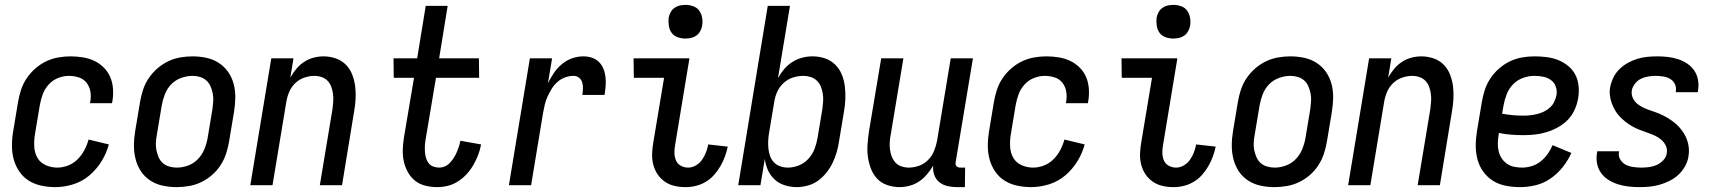

<svg xmlns="http://www.w3.org/2000/svg" viewBox="-20 -759 7040 787"><path d="M207 8Q178 8 149.5 2Q121 -4 98 -18.5Q75 -33 59.5 -55.5Q44 -78 36.5 -105Q29 -132 29 -161.5Q29 -191 34 -221L54 -341Q58 -365 66 -390Q74 -415 89 -437.5Q104 -460 124.5 -478Q145 -496 169 -507.5Q193 -519 218.5 -523.5Q244 -528 269 -528Q294 -528 319 -524Q344 -520 365.5 -510Q387 -500 404.5 -483Q422 -466 431.5 -444Q441 -422 443 -397Q445 -372 441 -346L439 -336H349L350 -342Q354 -363 350.5 -383.5Q347 -404 335 -419.5Q323 -435 303.5 -441.5Q284 -448 262 -448Q240 -448 217.5 -439Q195 -430 179 -412Q163 -394 155 -372Q147 -350 143 -327L123 -207Q119 -182 120.5 -157Q122 -132 133.5 -112Q145 -92 167.5 -82Q190 -72 215 -72Q237 -72 259 -80.5Q281 -89 298 -106Q315 -123 326 -144Q337 -165 343 -187L426 -167Q417 -132 396.5 -98.5Q376 -65 346.5 -40Q317 -15 280 -3.5Q243 8 207 8Z M704 8Q675 8 647 2Q619 -4 596 -19Q573 -34 558 -56.5Q543 -79 536 -106Q529 -133 529 -162Q529 -191 534 -221L554 -341Q558 -365 566 -390Q574 -415 589 -437.5Q604 -460 624.5 -478Q645 -496 669 -507.5Q693 -519 718.5 -523.5Q744 -528 769 -528Q798 -528 826 -522Q854 -516 877 -501Q900 -486 915.5 -463.5Q931 -441 938 -414Q945 -387 944.5 -358Q944 -329 939 -299L919 -179Q915 -155 907 -130Q899 -105 884.5 -82.5Q870 -60 849.5 -42Q829 -24 805 -12.5Q781 -1 755 3.5Q729 8 704 8ZM705 -72Q728 -72 751 -80.5Q774 -89 791 -106.5Q808 -124 817.5 -147Q827 -170 831 -193L851 -313Q853 -329 854 -345Q855 -361 852 -376Q849 -391 843 -405Q837 -419 826 -429Q815 -439 800 -443.5Q785 -448 769 -448Q746 -448 722.5 -439.5Q699 -431 682 -413.5Q665 -396 656 -373Q647 -350 643 -327L623 -207Q620 -191 619 -175Q618 -159 621 -144Q624 -129 630 -115Q636 -101 647 -91Q658 -81 673.5 -76.5Q689 -72 705 -72Z M1006 0 1092 -520H1183L1170 -441Q1180 -459 1194 -476Q1208 -493 1226 -505Q1244 -517 1265 -522.5Q1286 -528 1306 -528Q1332 -528 1356.5 -519.5Q1381 -511 1398 -493.5Q1415 -476 1424 -452.5Q1433 -429 1436 -404Q1439 -379 1437.5 -352.5Q1436 -326 1431 -299L1382 0H1291L1343 -313Q1345 -328 1346 -343.5Q1347 -359 1345 -374Q1343 -389 1338 -403Q1333 -417 1323 -427.5Q1313 -438 1298.5 -443Q1284 -448 1269 -448Q1248 -448 1226.5 -440.5Q1205 -433 1189 -417Q1173 -401 1164.5 -380Q1156 -359 1153 -338L1097 0Z M1772 8Q1747 8 1723 2Q1699 -4 1681 -18.5Q1663 -33 1651.5 -54Q1640 -75 1635 -98.5Q1630 -122 1631 -147Q1632 -172 1636 -197L1677 -440H1594L1593 -520H1690L1725 -735H1815L1780 -520H1943L1944 -440H1767L1724 -184Q1722 -172 1721.5 -159.5Q1721 -147 1722 -134.5Q1723 -122 1726.5 -110.5Q1730 -99 1737 -90Q1744 -81 1755.5 -76.5Q1767 -72 1780 -72Q1792 -72 1803.5 -77Q1815 -82 1824 -91.5Q1833 -101 1840 -112Q1847 -123 1852 -134.5Q1857 -146 1861 -158Q1865 -170 1867 -182L1952 -167Q1948 -145 1940 -124Q1932 -103 1920.5 -83Q1909 -63 1893 -45.5Q1877 -28 1857.5 -15.5Q1838 -3 1816 2.5Q1794 8 1772 8Z M2066 0 2152 -520H2243L2226 -418Q2237 -440 2250.5 -460Q2264 -480 2283 -496Q2302 -512 2325 -520Q2348 -528 2371 -528Q2389 -528 2406 -522.5Q2423 -517 2435 -505Q2447 -493 2453.5 -477Q2460 -461 2462 -443Q2464 -425 2462.5 -406.5Q2461 -388 2458 -370H2367Q2369 -383 2369.5 -396Q2370 -409 2366.5 -421Q2363 -433 2353.5 -440.5Q2344 -448 2331 -448Q2314 -448 2297 -442Q2280 -436 2266 -424Q2252 -412 2242 -396Q2232 -380 2224.5 -363.5Q2217 -347 2213 -330Q2209 -313 2206 -296L2157 0Z M2790 8Q2767 8 2745 3Q2723 -2 2705 -14.5Q2687 -27 2675 -45Q2663 -63 2657.5 -85Q2652 -107 2653 -130Q2654 -153 2658 -176L2702 -440H2578L2577 -520H2806L2747 -163Q2744 -147 2744.5 -131Q2745 -115 2751 -101Q2757 -87 2771 -79.5Q2785 -72 2801 -72Q2817 -72 2832.5 -81Q2848 -90 2858 -104.5Q2868 -119 2874 -135Q2880 -151 2883 -167L2963 -158Q2959 -138 2951.5 -117.5Q2944 -97 2933 -78Q2922 -59 2907 -42Q2892 -25 2872.5 -13.5Q2853 -2 2832 3Q2811 8 2790 8ZM2789 -601Q2773 -601 2757.5 -606.5Q2742 -612 2733 -624.5Q2724 -637 2721.5 -653.5Q2719 -670 2721 -687Q2723 -698 2729 -709Q2735 -720 2745 -727Q2755 -734 2766.5 -736.5Q2778 -739 2790 -739Q2806 -739 2821.5 -733.5Q2837 -728 2846 -715.5Q2855 -703 2858 -686.5Q2861 -670 2858 -653Q2856 -642 2850 -631Q2844 -620 2834 -613Q2824 -606 2812.5 -603.5Q2801 -601 2789 -601Z M3246 8Q3221 8 3197 0.5Q3173 -7 3155.5 -23Q3138 -39 3128 -61Q3118 -83 3115 -108L3097 0H3006L3127 -735H3218L3169 -439Q3180 -459 3194.5 -476Q3209 -493 3228 -505Q3247 -517 3268 -522.5Q3289 -528 3310 -528Q3337 -528 3361 -520Q3385 -512 3403 -494.5Q3421 -477 3430.5 -453.5Q3440 -430 3443 -404.5Q3446 -379 3445 -352.5Q3444 -326 3439 -299L3419 -179Q3416 -157 3409.5 -135Q3403 -113 3393 -92Q3383 -71 3368 -52Q3353 -33 3334 -19Q3315 -5 3291.5 1.5Q3268 8 3246 8ZM3209 -72Q3232 -72 3254.5 -81Q3277 -90 3293.5 -108Q3310 -126 3318.5 -148Q3327 -170 3331 -193L3351 -313Q3353 -328 3354 -344Q3355 -360 3352.5 -375.5Q3350 -391 3344.5 -404.5Q3339 -418 3328 -428.5Q3317 -439 3302.5 -443.5Q3288 -448 3273 -448Q3251 -448 3229.5 -441Q3208 -434 3191 -418Q3174 -402 3165 -381Q3156 -360 3153 -338L3133 -218Q3130 -202 3129 -185Q3128 -168 3129.5 -152Q3131 -136 3136 -121Q3141 -106 3151.5 -94.5Q3162 -83 3177.5 -77.5Q3193 -72 3209 -72Z M3667 8Q3641 8 3616.5 -0.5Q3592 -9 3575.5 -26.5Q3559 -44 3550 -67.5Q3541 -91 3537.5 -116Q3534 -141 3536 -167.5Q3538 -194 3542 -221L3592 -520H3683L3631 -207Q3628 -192 3627 -176.5Q3626 -161 3628 -146Q3630 -131 3635.5 -117Q3641 -103 3650.5 -92.5Q3660 -82 3675 -77Q3690 -72 3705 -72Q3726 -72 3747 -79.5Q3768 -87 3784 -103Q3800 -119 3808.5 -140Q3817 -161 3821 -182L3877 -520H3968L3897 -93Q3896 -89 3897 -85Q3898 -81 3900.5 -78Q3903 -75 3907 -73.5Q3911 -72 3916 -72H3936L3935 8H3902Q3882 8 3863 3.5Q3844 -1 3830 -12.5Q3816 -24 3809.5 -42Q3803 -60 3805 -80Q3794 -61 3779.5 -44Q3765 -27 3747 -15Q3729 -3 3708 2.5Q3687 8 3667 8Z M4207 8Q4178 8 4149.5 2Q4121 -4 4098 -18.5Q4075 -33 4059.5 -55.5Q4044 -78 4036.5 -105Q4029 -132 4029 -161.5Q4029 -191 4034 -221L4054 -341Q4058 -365 4066 -390Q4074 -415 4089 -437.5Q4104 -460 4124.5 -478Q4145 -496 4169 -507.5Q4193 -519 4218.5 -523.5Q4244 -528 4269 -528Q4294 -528 4319 -524Q4344 -520 4365.5 -510Q4387 -500 4404.5 -483Q4422 -466 4431.5 -444Q4441 -422 4443 -397Q4445 -372 4441 -346L4439 -336H4349L4350 -342Q4354 -363 4350.5 -383.5Q4347 -404 4335 -419.5Q4323 -435 4303.5 -441.5Q4284 -448 4262 -448Q4240 -448 4217.5 -439Q4195 -430 4179 -412Q4163 -394 4155 -372Q4147 -350 4143 -327L4123 -207Q4119 -182 4120.5 -157Q4122 -132 4133.5 -112Q4145 -92 4167.5 -82Q4190 -72 4215 -72Q4237 -72 4259 -80.5Q4281 -89 4298 -106Q4315 -123 4326 -144Q4337 -165 4343 -187L4426 -167Q4417 -132 4396.5 -98.5Q4376 -65 4346.5 -40Q4317 -15 4280 -3.5Q4243 8 4207 8Z M4790 8Q4767 8 4745 3Q4723 -2 4705 -14.5Q4687 -27 4675 -45Q4663 -63 4657.5 -85Q4652 -107 4653 -130Q4654 -153 4658 -176L4702 -440H4578L4577 -520H4806L4747 -163Q4744 -147 4744.5 -131Q4745 -115 4751 -101Q4757 -87 4771 -79.5Q4785 -72 4801 -72Q4817 -72 4832.5 -81Q4848 -90 4858 -104.5Q4868 -119 4874 -135Q4880 -151 4883 -167L4963 -158Q4959 -138 4951.5 -117.5Q4944 -97 4933 -78Q4922 -59 4907 -42Q4892 -25 4872.5 -13.5Q4853 -2 4832 3Q4811 8 4790 8ZM4789 -601Q4773 -601 4757.5 -606.5Q4742 -612 4733 -624.5Q4724 -637 4721.5 -653.5Q4719 -670 4721 -687Q4723 -698 4729 -709Q4735 -720 4745 -727Q4755 -734 4766.5 -736.5Q4778 -739 4790 -739Q4806 -739 4821.5 -733.5Q4837 -728 4846 -715.5Q4855 -703 4858 -686.5Q4861 -670 4858 -653Q4856 -642 4850 -631Q4844 -620 4834 -613Q4824 -606 4812.5 -603.5Q4801 -601 4789 -601Z M5204 8Q5175 8 5147 2Q5119 -4 5096 -19Q5073 -34 5058 -56.5Q5043 -79 5036 -106Q5029 -133 5029 -162Q5029 -191 5034 -221L5054 -341Q5058 -365 5066 -390Q5074 -415 5089 -437.5Q5104 -460 5124.5 -478Q5145 -496 5169 -507.5Q5193 -519 5218.5 -523.5Q5244 -528 5269 -528Q5298 -528 5326 -522Q5354 -516 5377 -501Q5400 -486 5415.5 -463.5Q5431 -441 5438 -414Q5445 -387 5444.5 -358Q5444 -329 5439 -299L5419 -179Q5415 -155 5407 -130Q5399 -105 5384.5 -82.5Q5370 -60 5349.5 -42Q5329 -24 5305 -12.5Q5281 -1 5255 3.5Q5229 8 5204 8ZM5205 -72Q5228 -72 5251 -80.5Q5274 -89 5291 -106.5Q5308 -124 5317.5 -147Q5327 -170 5331 -193L5351 -313Q5353 -329 5354 -345Q5355 -361 5352 -376Q5349 -391 5343 -405Q5337 -419 5326 -429Q5315 -439 5300 -443.5Q5285 -448 5269 -448Q5246 -448 5222.5 -439.5Q5199 -431 5182 -413.5Q5165 -396 5156 -373Q5147 -350 5143 -327L5123 -207Q5120 -191 5119 -175Q5118 -159 5121 -144Q5124 -129 5130 -115Q5136 -101 5147 -91Q5158 -81 5173.5 -76.5Q5189 -72 5205 -72Z M5506 0 5592 -520H5683L5670 -441Q5680 -459 5694 -476Q5708 -493 5726 -505Q5744 -517 5765 -522.5Q5786 -528 5806 -528Q5832 -528 5856.5 -519.5Q5881 -511 5898 -493.5Q5915 -476 5924 -452.5Q5933 -429 5936 -404Q5939 -379 5937.5 -352.5Q5936 -326 5931 -299L5882 0H5791L5843 -313Q5845 -328 5846 -343.5Q5847 -359 5845 -374Q5843 -389 5838 -403Q5833 -417 5823 -427.5Q5813 -438 5798.5 -443Q5784 -448 5769 -448Q5748 -448 5726.5 -440.5Q5705 -433 5689 -417Q5673 -401 5664.5 -380Q5656 -359 5653 -338L5597 0Z M6211 8Q6181 8 6152.5 2.5Q6124 -3 6100.5 -17.5Q6077 -32 6060.5 -54.5Q6044 -77 6036.5 -104.5Q6029 -132 6029 -161.5Q6029 -191 6034 -221L6054 -341Q6058 -365 6066 -390Q6074 -415 6089 -437.5Q6104 -460 6124.5 -478Q6145 -496 6169 -507.5Q6193 -519 6218.5 -523.5Q6244 -528 6269 -528Q6294 -528 6319 -525Q6344 -522 6366.5 -513Q6389 -504 6407.5 -489Q6426 -474 6437 -453Q6448 -432 6450.5 -407Q6453 -382 6449 -357Q6445 -333 6434.5 -309.5Q6424 -286 6406.5 -268Q6389 -250 6366.5 -237.5Q6344 -225 6319.5 -217.5Q6295 -210 6271.5 -207.5Q6248 -205 6225 -205Q6199 -205 6173.5 -207Q6148 -209 6124 -214L6123 -207Q6120 -190 6119.5 -173.5Q6119 -157 6122.5 -141Q6126 -125 6134.5 -111.5Q6143 -98 6156 -88.5Q6169 -79 6185.5 -75.5Q6202 -72 6219 -72Q6238 -72 6258 -78Q6278 -84 6294.5 -97Q6311 -110 6323.5 -127.5Q6336 -145 6344 -164L6421 -132Q6407 -101 6385.5 -74Q6364 -47 6336 -27.5Q6308 -8 6275.5 0Q6243 8 6211 8ZM6224 -285Q6238 -285 6252 -286.5Q6266 -288 6280.5 -291.5Q6295 -295 6308.5 -301.5Q6322 -308 6333 -318Q6344 -328 6350.5 -341.5Q6357 -355 6360 -369Q6363 -387 6357 -404Q6351 -421 6337 -431Q6323 -441 6305.5 -444.5Q6288 -448 6269 -448Q6246 -448 6222.5 -439.5Q6199 -431 6182 -413.5Q6165 -396 6156 -373Q6147 -350 6143 -327L6137 -293Q6159 -289 6180.5 -287Q6202 -285 6224 -285Z M6700 8Q6678 8 6655.5 5.5Q6633 3 6612.5 -3.5Q6592 -10 6574 -21Q6556 -32 6543.5 -49Q6531 -66 6526.5 -87.5Q6522 -109 6526 -132L6527 -139H6617L6616 -136Q6613 -119 6621.5 -105Q6630 -91 6643.5 -84Q6657 -77 6674 -74.5Q6691 -72 6708 -72Q6723 -72 6739 -74Q6755 -76 6770 -82.5Q6785 -89 6797.5 -102Q6810 -115 6812 -131Q6815 -148 6807.5 -163Q6800 -178 6787.5 -188Q6775 -198 6760 -204.5Q6745 -211 6729 -216.5Q6713 -222 6698 -228Q6683 -234 6669 -242Q6655 -250 6642.5 -260Q6630 -270 6619 -281.5Q6608 -293 6600 -307Q6592 -321 6586.5 -336Q6581 -351 6579 -368Q6577 -385 6580 -402Q6584 -422 6593.5 -441.5Q6603 -461 6618.5 -476Q6634 -491 6653 -501.5Q6672 -512 6692 -518Q6712 -524 6732.5 -526Q6753 -528 6773 -528Q6795 -528 6816.5 -525.5Q6838 -523 6858 -516.5Q6878 -510 6895.5 -498.5Q6913 -487 6924.5 -470Q6936 -453 6940 -431.5Q6944 -410 6940 -388L6939 -381H6849V-384Q6852 -400 6845.5 -414Q6839 -428 6826 -435.5Q6813 -443 6797.5 -445.5Q6782 -448 6766 -448Q6752 -448 6736.5 -445.5Q6721 -443 6707 -436.5Q6693 -430 6682.5 -417Q6672 -404 6669 -390Q6666 -372 6673 -357Q6680 -342 6693 -332Q6706 -322 6721 -315.5Q6736 -309 6751.5 -304Q6767 -299 6782.5 -292.5Q6798 -286 6811.5 -278Q6825 -270 6838 -260.5Q6851 -251 6862 -239Q6873 -227 6881.5 -213.5Q6890 -200 6895.5 -184.5Q6901 -169 6902.5 -152Q6904 -135 6901 -118Q6898 -97 6887 -77.5Q6876 -58 6860 -43Q6844 -28 6824 -18Q6804 -8 6783.5 -2Q6763 4 6742 6Q6721 8 6700 8Z"/></svg>

Font: Iosevka Medium
Style: Italic
Weight: 500
Italic angle: -9°
Monospace: yes
Designer: Belleve Invis
Foundry: Belleve Invis
Version: Version 32.5.0; ttfautohint (v1.8.4)